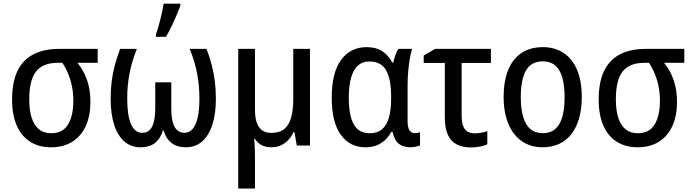

<svg xmlns="http://www.w3.org/2000/svg" viewBox="-20 -811 3855 1070"><path d="M483.9 -242.7Q483.9 -166 458.3 -109.4Q432.6 -52.7 383.5 -21.5Q334.5 9.8 264.2 9.8Q196.8 9.8 147.9 -21.2Q99.1 -52.2 73.2 -111.6Q47.4 -170.9 47.4 -256.3Q47.4 -353.5 77.6 -416Q107.9 -478.5 166.7 -508.5Q225.6 -538.6 310.1 -538.6H524.4V-460.9H411.6Q445.3 -420.4 464.6 -366.2Q483.9 -312 483.9 -242.7ZM143.1 -257.8Q143.1 -197.8 156.2 -155.5Q169.4 -113.3 196.8 -90.8Q224.1 -68.4 265.6 -68.4Q329.1 -68.4 358.9 -116.7Q388.7 -165 388.7 -250Q388.7 -290.5 381.6 -327.1Q374.5 -363.8 361.1 -397Q347.7 -430.2 327.6 -460.9H300.8Q219.7 -460.9 181.4 -413.1Q143.1 -365.2 143.1 -257.8Z M1130.9 -538.6Q1148.9 -491.7 1160.4 -447Q1171.9 -402.3 1177.5 -356.7Q1183.1 -311 1183.1 -260.3Q1183.1 -177.7 1163.8 -117.2Q1144.5 -56.6 1107.2 -23.4Q1069.8 9.8 1015.1 9.8Q966.8 9.8 935.8 -14.4Q904.8 -38.6 891.6 -84H887.7Q874.5 -38.6 843.8 -14.4Q813 9.8 763.2 9.8Q710 9.8 672.6 -22.9Q635.3 -55.7 616 -116.2Q596.7 -176.8 596.7 -260.3Q596.7 -311.5 602.3 -356.9Q607.9 -402.3 619.6 -446.5Q631.3 -490.7 649.4 -538.6H742.7Q715.8 -471.7 702.4 -404.8Q689 -337.9 689 -261.2Q689 -167.5 710.2 -119.1Q731.4 -70.8 772.5 -70.8Q798.3 -70.8 814.5 -86.9Q830.6 -103 837.9 -134Q845.2 -165 845.2 -210V-352.1H934.6V-210Q934.6 -163.1 942.1 -132.6Q949.7 -102.1 966.1 -86.7Q982.4 -71.3 1007.3 -70.8Q1034.7 -70.8 1053.5 -92.5Q1072.3 -114.3 1081.8 -156.5Q1091.3 -198.7 1091.3 -260.3Q1091.3 -335.4 1078.1 -403.3Q1064.9 -471.2 1037.1 -538.6ZM849.1 -606V-619.1Q854.5 -633.8 861.1 -656.2Q867.7 -678.7 873.8 -703.9Q879.9 -729 884.8 -752Q889.6 -774.9 892.1 -790.5H984.9V-779.8Q976.6 -755.4 963.6 -725.1Q950.7 -694.8 935.5 -663.8Q920.4 -632.8 905.3 -606Z M1707.5 -538.6V0H1633.8L1621.1 -74.7H1616.2Q1603.5 -48.3 1585.4 -29.5Q1567.4 -10.7 1543.9 -0.5Q1520.5 9.8 1491.7 9.8Q1460 9.8 1437.5 -2.4Q1415 -14.6 1400.4 -38.1H1397Q1397.9 -23.4 1398.9 -5.6Q1399.9 12.2 1400.4 31.5Q1400.9 50.8 1400.9 70.3V239.7H1307.6V-538.6H1400.9V-199.2Q1400.9 -135.3 1423.3 -102.8Q1445.8 -70.3 1491.2 -70.3Q1537.6 -70.3 1564.5 -92.3Q1591.3 -114.3 1602.8 -157.2Q1614.3 -200.2 1614.3 -261.7V-538.6Z M2039.6 -68.4Q2082 -68.4 2108.2 -89.8Q2134.3 -111.3 2146.7 -153.6Q2159.2 -195.8 2159.7 -258.8V-271Q2159.7 -370.1 2131.8 -419.2Q2104 -468.3 2038.6 -468.3Q1980 -468.3 1951.9 -416.3Q1923.8 -364.3 1923.8 -266.1Q1923.8 -166 1952.1 -117.2Q1980.5 -68.4 2039.6 -68.4ZM2016.1 9.8Q1929.2 9.8 1878.9 -60.5Q1828.6 -130.9 1828.6 -267.1Q1828.6 -404.8 1880.4 -476.6Q1932.1 -548.3 2023.9 -548.3Q2074.7 -548.3 2109.1 -526.6Q2143.6 -504.9 2166 -462.4H2171.4Q2175.8 -481.9 2183.1 -502.7Q2190.4 -523.4 2200.2 -538.6H2276.4Q2269.5 -515.6 2263.9 -483.4Q2258.3 -451.2 2254.9 -413.6Q2251.5 -376 2251.5 -337.4V-134.8Q2251.5 -99.6 2262.5 -84.2Q2273.4 -68.8 2291 -68.8Q2298.8 -68.8 2307.1 -70.3Q2315.4 -71.8 2320.8 -74.2V-1Q2316.9 1.5 2307.9 3.9Q2298.8 6.3 2288.6 8.1Q2278.3 9.8 2269.5 9.8Q2227.1 9.8 2202.6 -9.5Q2178.2 -28.8 2167.5 -76.2H2160.6Q2147 -50.8 2127 -31.5Q2106.9 -12.2 2079.6 -1.2Q2052.2 9.8 2016.1 9.8Z M2715.8 -538.6V-460.4H2552.7V-163.1Q2552.7 -113.3 2571.3 -90.6Q2589.8 -67.9 2624.5 -67.9Q2642.6 -67.9 2661.4 -71.3Q2680.2 -74.7 2695.8 -80.1V-6.8Q2681.6 0.5 2656 5.6Q2630.4 10.7 2604.5 10.7Q2559.6 10.7 2526.9 -5.4Q2494.1 -21.5 2476.6 -58.3Q2459 -95.2 2459 -157.2V-460.4H2341.3V-501.5L2404.8 -538.6Z M3222.2 -270Q3222.2 -206.1 3208 -154.3Q3193.8 -102.5 3166.3 -65.9Q3138.7 -29.3 3097.7 -9.8Q3056.6 9.8 3002.9 9.8Q2952.6 9.8 2912.6 -9.8Q2872.6 -29.3 2844.5 -65.7Q2816.4 -102.1 2801.5 -153.8Q2786.6 -205.6 2786.6 -270Q2786.6 -357.9 2811.8 -420.2Q2836.9 -482.4 2885.7 -515.4Q2934.6 -548.3 3005.4 -548.3Q3071.8 -548.3 3120.6 -516.1Q3169.4 -483.9 3195.8 -421.9Q3222.2 -359.9 3222.2 -270ZM2882.3 -270Q2882.3 -205.6 2895.3 -160.6Q2908.2 -115.7 2935.3 -92.3Q2962.4 -68.8 3004.9 -68.8Q3047.4 -68.8 3074.2 -92Q3101.1 -115.2 3113.8 -160.2Q3126.5 -205.1 3126.5 -270Q3126.5 -334 3113.8 -378.4Q3101.1 -422.9 3074.2 -446Q3047.4 -469.2 3004.4 -469.2Q2940.4 -469.2 2911.4 -418.2Q2882.3 -367.2 2882.3 -270Z M3752.9 -242.7Q3752.9 -166 3727.3 -109.4Q3701.7 -52.7 3652.6 -21.5Q3603.5 9.8 3533.2 9.8Q3465.8 9.8 3417 -21.2Q3368.2 -52.2 3342.3 -111.6Q3316.4 -170.9 3316.4 -256.3Q3316.4 -353.5 3346.7 -416Q3377 -478.5 3435.8 -508.5Q3494.6 -538.6 3579.1 -538.6H3793.5V-460.9H3680.7Q3714.4 -420.4 3733.6 -366.2Q3752.9 -312 3752.9 -242.7ZM3412.1 -257.8Q3412.1 -197.8 3425.3 -155.5Q3438.5 -113.3 3465.8 -90.8Q3493.2 -68.4 3534.7 -68.4Q3598.1 -68.4 3627.9 -116.7Q3657.7 -165 3657.7 -250Q3657.7 -290.5 3650.6 -327.1Q3643.6 -363.8 3630.1 -397Q3616.7 -430.2 3596.7 -460.9H3569.8Q3488.8 -460.9 3450.4 -413.1Q3412.1 -365.2 3412.1 -257.8Z"/></svg>

Font: Open Sans SemiCondensed Medium
Style: Regular
Weight: 500
Width: 4
Designer: Monotype Design Team
Foundry: Monotype Imaging Inc.
Version: Version 3.000